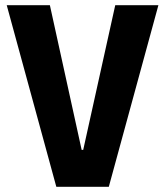

<svg xmlns="http://www.w3.org/2000/svg" viewBox="-20 -723 639 743"><path d="M198 0 6 -703H173L296 -143H302L426 -703H593L401 0Z"/></svg>

Font: Ruda SemiBold
Style: Bold
Weight: 900
Designer: Mariela Monsalve and Angelina Sanchez
Foundry: Mariela Monsalve and Angelina Sanchez
Version: Version 2.000